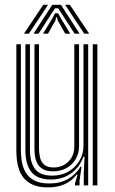

<svg xmlns="http://www.w3.org/2000/svg" viewBox="-20 -788 487 816"><path d="M184 8.5Q146.8 8.5 122.2 -1.8Q97.8 -12 83.1 -29.1Q68.5 -46.2 61.2 -66.8Q54 -87.2 51.8 -108.1Q49.5 -129 49.5 -147V-600H68.8V-150Q68.8 -129 72.2 -104.5Q75.8 -80 87.5 -58Q99.2 -36 123.6 -22.1Q148 -8.2 189.8 -8.2Q236 -8.2 269.1 -27.4Q302.2 -46.5 322 -79.5H326.5L318.2 -21V0H298.8V-8.2L309.5 -46H305.8Q283.5 -17.2 253 -4.4Q222.5 8.5 184 8.5ZM374.2 0V-600H393.8V0ZM205.8 -59.8Q178 -59.8 162 -69.4Q146 -79 138.4 -94Q130.8 -109 128.6 -125.6Q126.5 -142.2 126.5 -156.2V-600H145.8V-157.2Q145.8 -138.2 149.9 -119.6Q154 -101 167.4 -88.6Q180.8 -76.2 208.5 -76.2Q232.8 -76.2 252.5 -87.4Q272.2 -98.5 284 -118.2Q295.8 -138 295.8 -164V-600H316V-165.5Q316 -136.2 301.9 -112.1Q287.8 -88 262.9 -73.9Q238 -59.8 205.8 -59.8ZM195 -25Q139.5 -25.5 113.8 -56.6Q88 -87.8 88 -151V-600H107.2V-153.2Q107.2 -98.5 128.9 -70Q150.5 -41.5 201.2 -41.5Q242 -41.5 272 -59.5Q302 -77.5 318.4 -106.2Q334.8 -135 334.8 -166.8V-600H354.8V0H336V-51L339.2 -121.8H334.5Q317.2 -75 280.5 -49.9Q243.8 -24.8 195 -25ZM82 -645 163.8 -767.5H184.2L102.8 -645ZM122.5 -645 202 -767.5H239L318.2 -645H297L244.2 -726.8L227 -752.8H214L196.5 -726.5L144 -645ZM162.8 -645 203.2 -711.2 213.5 -731.5H227.5L238 -711.2L278.5 -645H257.2L225.5 -700.8L222 -715.2H219L215.5 -700.8L184.2 -645ZM338 -645 256.8 -767.5H277L359 -645Z"/></svg>

Font: Big Shoulders Inline Text Thin SemiBold
Style: Regular
Weight: 600
Version: Version 2.002